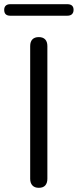

<svg xmlns="http://www.w3.org/2000/svg" viewBox="-57 -889 371 916"><path d="M128 7Q108 7 97.5 -4.5Q87 -16 87 -36V-669Q87 -690 97.5 -701Q108 -712 128 -712Q148 -712 158.5 -701Q169 -690 169 -669V-36Q169 -16 159 -4.5Q149 7 128 7ZM-8 -814Q-37 -814 -37 -842Q-37 -855 -29.5 -862Q-22 -869 -8 -869H264Q294 -869 294 -842Q294 -829 286.5 -821.5Q279 -814 264 -814Z"/></svg>

Font: Nunito ExtraLight
Style: Regular
Weight: 400
Version: Version 3.602